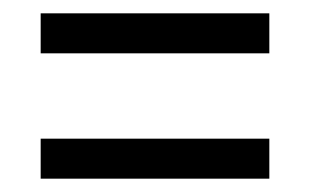

<svg xmlns="http://www.w3.org/2000/svg" viewBox="-20 -501 465 288"><path d="M41 -421V-481H384V-421ZM41 -233V-293H384V-233Z"/></svg>

Font: Noto Serif Myanmar ExtraCondensed Medium
Style: Regular
Weight: 500
Width: 2
Designer: Ben Mitchell and the Monotype Design Team
Foundry: Monotype Imaging Inc.
Version: Version 2.106; ttfautohint (v1.8.4.7-5d5b)